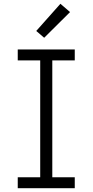

<svg xmlns="http://www.w3.org/2000/svg" viewBox="-20 -997 490 1017"><path d="M74 0V-58H193V-677H74V-735H376V-677H257V-58H376V0ZM214 -797 172 -833 300 -977 351 -933Z"/></svg>

Font: Iosevka Etoile Light
Style: Regular
Weight: 300
Designer: Belleve Invis
Foundry: Belleve Invis
Version: Version 25.0.1; ttfautohint (v1.8.4)